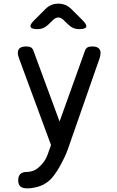

<svg xmlns="http://www.w3.org/2000/svg" viewBox="-20 -805 640 1054"><path d="M253 11 260 -9 85 -483Q82 -491 80 -499Q78 -507 78 -515Q78 -533 89.5 -541.5Q101 -550 124 -550Q141 -550 150 -544.5Q159 -539 163 -528L307 -138L447 -528Q451 -539 460 -544.5Q469 -550 486 -550Q509 -550 520.5 -541Q532 -532 532 -514Q532 -507 530.5 -499.5Q529 -492 526 -483L354 10Q347 31 334.5 57.5Q322 84 307 110.5Q292 137 274.5 160Q257 183 238 196Q215 213 185 221Q155 229 130 229Q104 229 92 218.5Q80 208 80 185V184Q80 162 91.5 150.5Q103 139 127 139Q143 139 159.5 133.5Q176 128 190 116Q204 104 213.5 92.5Q223 81 230 68.5Q237 56 242 42Q247 28 253 11ZM186 -645Q153 -645 148 -657Q143 -669 166 -692L229 -755Q244 -770 261.5 -777.5Q279 -785 300 -785Q321 -785 339 -777.5Q357 -770 372 -755L434 -693Q458 -669 453 -657Q448 -645 414 -645Q397 -645 382.5 -651Q368 -657 356 -669L329 -695Q315 -709 300 -709Q285 -709 271 -695L243 -668Q231 -657 217 -651Q203 -645 186 -645Z"/></svg>

Font: Maple Mono NF CN
Style: Regular
Weight: 400
Monospace: yes
Designer: subframe7536
Version: Version 7.000